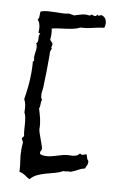

<svg xmlns="http://www.w3.org/2000/svg" viewBox="-126 -939 832 1365"><g transform="rotate(10 290.0 -256.5)"><path d="M580.1 170.9Q580.1 186.5 574.7 195.3Q569.3 204.1 565.4 217.8Q540 223.6 516.1 237.3Q492.2 251 466.8 259.8Q463.9 258.8 460 258.8Q449.2 258.8 439 261.7Q428.7 264.6 418 262.7Q392.6 277.3 360.8 285.6Q329.1 293.9 297.4 302.7Q265.6 311.5 237.3 324.7Q209 337.9 190.4 361.3Q178.7 357.4 169.9 351.1Q161.1 344.7 151.9 338.9Q142.6 333 132.8 328.6Q123 324.2 110.4 323.2Q108.4 282.2 102.1 243.2Q95.7 204.1 95.7 165Q95.7 138.7 98.6 112.3Q95.7 105.5 92.3 99.6Q88.9 93.8 85 87.9Q86.9 82 90.3 76.7Q93.8 71.3 98.6 67.4Q93.8 46.9 92.3 24.9Q90.8 2.9 89.4 -18.6Q87.9 -40 84.5 -61Q81.1 -82 71.3 -100.6V-109.4Q71.3 -129.9 67.9 -151.4Q64.5 -172.9 53.7 -192.4Q61.5 -240.2 66.4 -288.1Q71.3 -335.9 71.3 -384.8Q71.3 -404.3 70.8 -423.3Q70.3 -442.4 68.4 -461.9Q67.4 -462.9 67.4 -464.8Q67.4 -469.7 71.3 -468.8Q75.2 -467.8 75.2 -472.7Q75.2 -478.5 73.2 -485.8Q71.3 -493.2 71.3 -501Q71.3 -517.6 74.2 -534.2Q77.1 -550.8 77.1 -567.4Q77.1 -575.2 75.2 -583.5Q73.2 -591.8 68.4 -598.6Q75.2 -601.6 77.1 -608.4Q79.1 -615.2 79.1 -622.1Q79.1 -628.9 78.6 -634.8Q78.1 -640.6 78.1 -648.4Q78.1 -653.3 79.1 -658.7Q80.1 -664.1 85 -668.9Q85 -671.9 82.5 -672.4Q80.1 -672.9 77.6 -672.9Q75.2 -672.9 73.2 -673.8Q71.3 -674.8 71.3 -678.7Q71.3 -683.6 71.8 -688Q72.3 -692.4 72.3 -697.3Q72.3 -715.8 67.4 -733.9Q62.5 -752 49.8 -766.6Q57.6 -775.4 58.1 -785.6Q58.6 -795.9 58.6 -806.6V-816.4Q58.6 -821.3 60.5 -826.2Q85 -835 110.4 -836.9Q135.7 -838.9 161.6 -839.4Q187.5 -839.8 212.9 -840.3Q238.3 -840.8 263.7 -846.7Q272.5 -843.8 281.2 -843.3Q290 -842.8 298.8 -839.8Q320.3 -845.7 341.8 -853Q363.3 -860.4 385.7 -860.4Q390.6 -860.4 395 -859.4Q399.4 -858.4 404.3 -858.4Q409.2 -858.4 414.1 -860.8Q418.9 -863.3 420.9 -868.2Q427.7 -866.2 433.1 -863.8Q438.5 -861.3 446.3 -861.3H449.2Q460 -866.2 460 -875Q462.9 -876 462.9 -872.1Q468.8 -868.2 471.7 -868.2Q475.6 -868.2 480 -871.6Q484.4 -875 491.2 -875Q493.2 -875 496.6 -874Q500 -873 502 -872.1Q517.6 -864.3 524.4 -850.1Q531.2 -835.9 531.2 -820.3Q531.2 -801.8 526.4 -791Q483.4 -785.2 442.4 -774.9Q401.4 -764.6 358.4 -762.7Q335.9 -751 311 -745.6Q286.1 -740.2 260.3 -736.8Q234.4 -733.4 209 -730Q183.6 -726.6 159.2 -720.7Q161.1 -710 162.6 -699.2Q164.1 -688.5 164.1 -676.8Q164.1 -668 163.6 -659.2Q163.1 -650.4 162.1 -640.6Q167 -632.8 175.3 -626Q183.6 -619.1 183.6 -609.4Q183.6 -603.5 181.6 -598.6Q179.7 -593.8 179.7 -588.9Q179.7 -581.1 186.5 -578.1Q179.7 -576.2 180.2 -569.3Q180.7 -562.5 175.8 -559.6Q176.8 -545.9 176.8 -531.2V-502Q176.8 -452.1 175.8 -402.8Q174.8 -353.5 172.9 -303.7Q172.9 -290 170.4 -276.4Q168 -262.7 168 -249Q168 -238.3 169.9 -228Q171.9 -217.8 179.7 -210Q175.8 -203.1 175.3 -193.8Q174.8 -184.6 174.3 -175.8Q173.8 -167 173.3 -159.2Q172.9 -151.4 168.9 -147.5Q174.8 -125 180.2 -107.9Q185.5 -90.8 189 -74.7Q192.4 -58.6 194.8 -41Q197.3 -23.4 197.3 0Q197.3 6.8 203.6 26.4Q210 45.9 218.3 67.9Q226.6 89.8 232.9 108.4Q239.3 127 239.3 129.9Q239.3 142.6 234.9 148.4Q230.5 154.3 230.5 160.2Q230.5 164.1 232.4 171.9Q247.1 179.7 268.6 179.7Q287.1 179.7 305.7 175.8Q324.2 171.9 342.3 166.5Q360.4 161.1 377.9 155.8Q395.5 150.4 414.1 147.5Q430.7 144.5 449.2 145Q467.8 145.5 484.4 139.6Q492.2 137.7 499.5 131.8Q506.8 126 511.7 119.1Q517.6 126 527.3 126Q535.2 126 542.5 122.1Q549.8 118.2 557.6 116.2Q563.5 128.9 565.9 140.1Q568.4 151.4 579.1 162.1Q579.1 164.1 579.6 166.5Q580.1 168.9 580.1 170.9Z"/></g></svg>

Font: RockSalt
Style: Regular
Weight: 400
Designer: Squid
Foundry: Font Diner, Inc DBA Sideshow
Version: Version 1.000